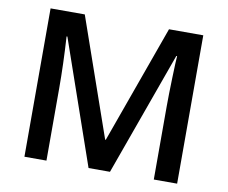

<svg xmlns="http://www.w3.org/2000/svg" viewBox="-78 -812 1079 910"><g transform="rotate(10 461.5 -357.0)"><path d="M402.8 0 195.8 -596.2H191.9Q200.2 -463.4 200.2 -347.2V0H94.2V-713.9H258.8L457 -146H460L664.1 -713.9H829.1V0H716.8V-353Q716.8 -406.2 719.5 -491.7Q722.2 -577.1 724.1 -595.2H720.2L505.9 0Z"/></g></svg>

Font: f2_58959          
Style: Regular
Weight: 600
Foundry: Ascender Corporation
Version: Version 1.10